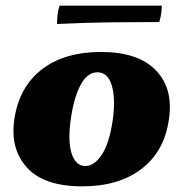

<svg xmlns="http://www.w3.org/2000/svg" viewBox="-20 -651 650 680"><path d="M271 9Q136 9 75.5 -57.5Q15 -124 31 -230Q48 -343 128 -405Q208 -467 338 -467Q469 -467 532 -402Q595 -337 578 -227Q562 -115 481.5 -53Q401 9 271 9ZM282 -63Q314 -63 340.5 -103Q367 -143 379 -224Q390 -301 376 -348Q362 -395 325 -395Q290 -395 266.5 -352Q243 -309 232 -238Q219 -153 233.5 -108Q248 -63 282 -63ZM182 -566Q182 -581 184 -599Q186 -617 191 -631H553Q553 -620 551 -604Q549 -588 544 -573Q465 -573 375.5 -572Q286 -571 182 -566Z"/></svg>

Font: Vollkorn Black
Style: Italic
Weight: 900
Italic angle: -11°
Designer: Friedrich Althausen
Foundry: Friedrich Althausen
Version: Version 5.000; ttfautohint (v1.8.3)